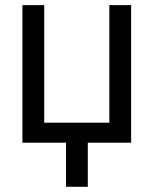

<svg xmlns="http://www.w3.org/2000/svg" viewBox="-20 -550 593 740"><path d="M318.4 -35.2H234.4V169.9H318.4ZM485.4 0V-530.3H401.4V-77.1H150.4V-530.3H66.4V0Z"/></svg>

Font: Pretendard Variable
Style: Regular
Weight: 400
Designer: Base glyphs from Inter by Rasmus Andersson; Hangeul glyphs from Noto Sans CJK(Source Han Sans) by Jang Soo-young and Kan
Foundry: Kil Hyung-jin
Version: Version 1.309;Glyphs 3.2 (3225)